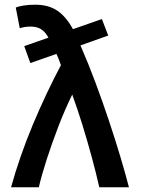

<svg xmlns="http://www.w3.org/2000/svg" viewBox="-20 -796 600 816"><path d="M27 0Q44 -62 67.5 -130Q91 -198 119.5 -266Q148 -334 178.5 -398.5Q209 -463 239 -519Q235 -531 230 -543.5Q225 -556 220 -567L109 -528L83 -600L186 -636Q172 -661 154.5 -672Q137 -683 110 -683Q96 -683 84 -681Q72 -679 64 -676L47 -764Q58 -769 80 -772.5Q102 -776 130 -776Q187 -776 224.5 -750Q262 -724 290 -672L413 -715L440 -645L322 -603Q356 -525 386.5 -443Q417 -361 443.5 -281.5Q470 -202 491.5 -130Q513 -58 528 0H402Q388 -62 369.5 -130Q351 -198 330 -266Q309 -334 287 -394Q256 -331 228.5 -259.5Q201 -188 179 -120Q157 -52 145 0Z"/></svg>

Font: Ubuntu Sans Mono Medium
Style: Regular
Weight: 500
Monospace: yes
Designer: Dalton Maag Ltd
Foundry: Dalton Maag Ltd
Version: Version 1.006